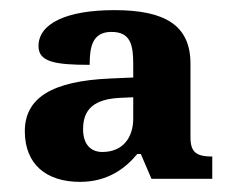

<svg xmlns="http://www.w3.org/2000/svg" viewBox="-20 -739 460 379"><path d="M138 -380C192 -380 227 -406 251 -435H258L279 -386H399V-430C367 -430 356 -439 356 -468V-613C356 -689 306 -719 206 -719C112 -719 56 -693 56 -648C56 -617 88 -611 157 -611C157 -646 162 -676 200 -676C238 -676 243 -650 243 -612V-586L197 -584C83 -579 29 -546 29 -480C29 -415 71 -380 138 -380ZM182 -439C161 -439 144 -452 144 -484C144 -523 165 -544 220 -546L243 -547V-505C243 -468 223 -439 182 -439Z"/></svg>

Font: Noto Serif Lao
Style: Bold
Weight: 700
Designer: Monotype Design Team
Foundry: Monotype Imaging Inc.
Version: Version 2.003